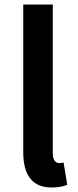

<svg xmlns="http://www.w3.org/2000/svg" viewBox="-20 -817 346 851"><path d="M83 -143V-797H214V-137Q214 -115 222.5 -104.5Q231 -94 242 -94L262 -96L278 2Q251 14 209 14Q83 14 83 -143Z"/></svg>

Font: Merged Yaku Han JP SemiBold
Style: Regular
Weight: 600
Designer: Ryoko NISHIZUKA 西塚涼子 (kana, bopomofo & ideographs); Paul D. Hunt (Latin, Greek & Cyrillic); Sandoll Communications 산돌커뮤니
Foundry: Adobe
Version: Version 2.004